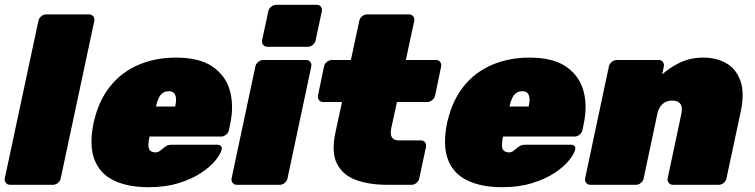

<svg xmlns="http://www.w3.org/2000/svg" viewBox="-32 -770 3144 800"><path d="M10 0Q-1 0 -7.5 -8Q-14 -16 -12 -27L128 -683Q130 -694 139.5 -702Q149 -710 160 -710H339Q350 -710 356.5 -702Q363 -694 361 -683L221 -27Q219 -16 209.5 -8Q200 0 189 0Z M587 10Q500 10 441.5 -18.5Q383 -47 361 -106.5Q339 -166 358 -259Q359 -261 359 -263Q359 -265 360 -266Q380 -352 427.5 -411Q475 -470 545.5 -500Q616 -530 701 -530Q799 -530 853.5 -492.5Q908 -455 925.5 -393.5Q943 -332 928 -258L922 -228Q920 -217 910 -209Q900 -201 889 -201H591Q591 -200 590.5 -199Q590 -198 590 -196Q586 -176 586.5 -162.5Q587 -149 594.5 -142Q602 -135 616 -135Q622 -135 627 -137Q632 -139 637 -143.5Q642 -148 649 -153Q660 -162 666.5 -164.5Q673 -167 685 -167H874Q884 -167 889 -161Q894 -155 891 -145Q886 -126 864 -99.5Q842 -73 803.5 -48Q765 -23 710.5 -6.5Q656 10 587 10ZM618 -326H698V-327Q703 -349 701 -363Q699 -377 691.5 -383.5Q684 -390 671 -390Q658 -390 647.5 -383.5Q637 -377 630 -363Q623 -349 618 -327Z M955 0Q944 0 937.5 -8Q931 -16 933 -27L1032 -493Q1034 -504 1044 -512Q1054 -520 1065 -520H1244Q1255 -520 1261 -512Q1267 -504 1265 -493L1166 -27Q1164 -16 1154.5 -8Q1145 0 1134 0ZM1082 -575Q1071 -575 1064.5 -583Q1058 -591 1060 -602L1086 -723Q1088 -734 1098 -742Q1108 -750 1119 -750H1288Q1299 -750 1305 -742Q1311 -734 1309 -723L1283 -602Q1281 -591 1271.5 -583Q1262 -575 1251 -575Z M1580 0Q1508 0 1453 -19.5Q1398 -39 1373 -86Q1348 -133 1365 -215L1393 -345H1314Q1303 -345 1297 -353Q1291 -361 1293 -372L1318 -493Q1320 -504 1330 -512Q1340 -520 1351 -520H1430L1465 -683Q1467 -694 1476.5 -702Q1486 -710 1497 -710H1672Q1683 -710 1689.5 -702Q1696 -694 1694 -683L1659 -520H1785Q1796 -520 1802 -512Q1808 -504 1806 -493L1781 -372Q1779 -361 1769 -353Q1759 -345 1748 -345H1622L1598 -235Q1595 -220 1597 -208.5Q1599 -197 1607.5 -191Q1616 -185 1631 -185H1722Q1733 -185 1739 -177Q1745 -169 1743 -158L1715 -27Q1713 -16 1703.5 -8Q1694 0 1683 0Z M2060 10Q1973 10 1914.5 -18.5Q1856 -47 1834 -106.5Q1812 -166 1831 -259Q1832 -261 1832 -263Q1832 -265 1833 -266Q1853 -352 1900.5 -411Q1948 -470 2018.5 -500Q2089 -530 2174 -530Q2272 -530 2326.5 -492.5Q2381 -455 2398.5 -393.5Q2416 -332 2401 -258L2395 -228Q2393 -217 2383 -209Q2373 -201 2362 -201H2064Q2064 -200 2063.5 -199Q2063 -198 2063 -196Q2059 -176 2059.5 -162.5Q2060 -149 2067.5 -142Q2075 -135 2089 -135Q2095 -135 2100 -137Q2105 -139 2110 -143.5Q2115 -148 2122 -153Q2133 -162 2139.5 -164.5Q2146 -167 2158 -167H2347Q2357 -167 2362 -161Q2367 -155 2364 -145Q2359 -126 2337 -99.5Q2315 -73 2276.5 -48Q2238 -23 2183.5 -6.5Q2129 10 2060 10ZM2091 -326H2171V-327Q2176 -349 2174 -363Q2172 -377 2164.5 -383.5Q2157 -390 2144 -390Q2131 -390 2120.5 -383.5Q2110 -377 2103 -363Q2096 -349 2091 -327Z M2428 0Q2417 0 2410.5 -8Q2404 -16 2406 -27L2505 -493Q2507 -504 2517 -512Q2527 -520 2538 -520H2713Q2724 -520 2730 -512Q2736 -504 2734 -493L2727 -460Q2759 -489 2802 -509.5Q2845 -530 2898 -530Q2954 -530 2995 -506Q3036 -482 3053.5 -432Q3071 -382 3054 -303L2995 -27Q2993 -16 2983.5 -8Q2974 0 2963 0H2772Q2761 0 2754.5 -8Q2748 -16 2750 -27L2807 -296Q2813 -323 2803 -337Q2793 -351 2769 -351Q2745 -351 2729 -337Q2713 -323 2707 -296L2650 -27Q2648 -16 2638.5 -8Q2629 0 2618 0Z"/></svg>

Font: Rubik Black
Style: Italic
Weight: 900
Italic angle: -12°
Designer: Hubert and Fischer
Foundry: Hubert and Fischer
Version: Version 2.300;gftools[0.9.30]